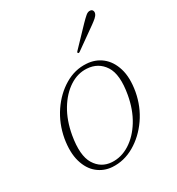

<svg xmlns="http://www.w3.org/2000/svg" viewBox="-162 -761 803 871"><g transform="rotate(-30 240.0 -325.0)"><path d="M304.5 -457Q349.5 -454.5 383 -428Q416.5 -401.5 431.2 -353.2Q446 -305 434 -236Q421 -165 381.8 -108.5Q342.5 -52 287.5 -20.2Q232.5 11.5 172.5 7.5Q130 4.5 97.8 -21.8Q65.5 -48 51.5 -96.5Q37.5 -145 49 -213.5Q62 -284.5 100.2 -341Q138.5 -397.5 192 -429.2Q245.5 -461 304.5 -457ZM182 -12.5Q230.5 -9.5 275 -37.5Q319.5 -65.5 351.8 -118Q384 -170.5 396.5 -241Q414 -339.5 383.5 -386.5Q353 -433.5 295 -437Q248 -440 205 -412Q162 -384 130.5 -331.8Q99 -279.5 86.5 -208.5Q69.5 -110.5 98.5 -63.2Q127.5 -16 182 -12.5ZM388 -621.5Q405 -639 416.8 -649Q428.5 -659 440 -657.5Q449 -656.5 452.2 -649.5Q455.5 -642.5 452.5 -634Q449 -624.5 438.5 -615.5Q428 -606.5 414 -596.5L305.5 -519.5Q299 -515 296 -518.5Q292 -521.5 299.5 -529Z"/></g></svg>

Font: Fraunces 9pt Thin
Style: Italic
Weight: 100
Italic angle: -16°
Version: Version 1.000;[b76b70a41]